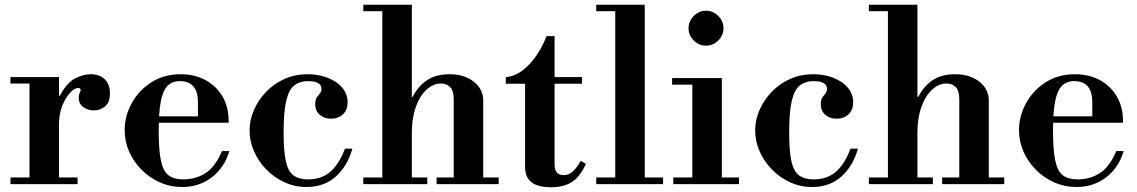

<svg xmlns="http://www.w3.org/2000/svg" viewBox="-20 -774 4781 807"><path d="M24 0V-28H104V-423H24V-450H228V-372H232Q261 -427 296 -444.5Q331 -462 359 -462Q398 -462 420 -441Q442 -420 442 -381Q442 -344 422 -327Q402 -310 374 -310Q350 -310 330.5 -323.5Q311 -337 311 -364Q311 -377 315 -383.5Q319 -390 319 -395Q319 -399 317 -401.5Q315 -404 307 -404Q293 -404 274 -383.5Q255 -363 241.5 -328.5Q228 -294 228 -253V-28H306V0Z M746 12Q696 12 652 -7.5Q608 -27 574.5 -61Q541 -95 522.5 -137.5Q504 -180 504 -227Q504 -286 533.5 -340Q563 -394 616 -428Q669 -462 740 -462Q797 -462 842.5 -438Q888 -414 914.5 -369.5Q941 -325 941 -266V-258H604V-285H812V-344Q812 -433 736 -433Q704 -433 684.5 -413.5Q665 -394 656 -348.5Q647 -303 647 -224Q647 -143 656.5 -98.5Q666 -54 688.5 -37Q711 -20 750 -20Q803 -20 844 -46.5Q885 -73 913 -139H944Q923 -69 870 -28.5Q817 12 746 12Z M1268 12Q1219 12 1175.5 -8Q1132 -28 1099 -62Q1066 -96 1047.5 -138.5Q1029 -181 1029 -226Q1029 -270 1047.5 -312Q1066 -354 1098.5 -388Q1131 -422 1175.5 -442Q1220 -462 1273 -462Q1319 -462 1357.5 -447Q1396 -432 1418.5 -405.5Q1441 -379 1441 -344Q1441 -312 1421.5 -293.5Q1402 -275 1371 -275Q1344 -275 1324.5 -291Q1305 -307 1305 -336Q1305 -355 1311.5 -364.5Q1318 -374 1324.5 -381.5Q1331 -389 1331 -401Q1331 -417 1316.5 -425Q1302 -433 1274 -433Q1241 -433 1218 -416Q1195 -399 1183.5 -352.5Q1172 -306 1172 -217Q1172 -139 1181.5 -96Q1191 -53 1214 -36.5Q1237 -20 1275 -20Q1329 -20 1366 -50Q1403 -80 1430 -149H1461Q1441 -77 1392 -32.5Q1343 12 1268 12Z M1887 -15V-356Q1887 -392 1872.5 -407.5Q1858 -423 1833 -423Q1800 -423 1771.5 -396Q1743 -369 1727 -322.5Q1711 -276 1711 -217L1691 -367H1715Q1736 -410 1773.5 -436Q1811 -462 1869 -462Q1932 -462 1971.5 -430.5Q2011 -399 2011 -353V-15ZM1507 0V-28H1776V0ZM1815 0V-28H2076V0ZM1587 -15V-738H1711V-15ZM1507 -727V-754H1711V-727Z M2296 13Q2240 13 2213.5 -8.5Q2187 -30 2187 -71V-422H2106V-450Q2143 -453 2175 -477Q2207 -501 2233.5 -539Q2260 -577 2277 -622H2311V-450H2426V-422H2311V-83Q2311 -38 2349 -38Q2369 -38 2385.5 -51.5Q2402 -65 2421 -98L2443 -85Q2417 -30 2383 -8.5Q2349 13 2296 13Z M2566 -15V-738H2690V-15ZM2486 0V-28H2767V0ZM2486 -727V-754H2690V-727Z M2890 -15V-430H3014V-15ZM2810 0V-28H3086V0ZM2805 -418V-446H3014V-418ZM2947 -582Q2918 -582 2896 -604Q2874 -626 2874 -655Q2874 -685 2896 -707Q2918 -729 2947 -729Q2977 -729 2999 -707Q3021 -685 3021 -655Q3021 -626 2999 -604Q2977 -582 2947 -582Z M3393 12Q3344 12 3300.5 -8Q3257 -28 3224 -62Q3191 -96 3172.5 -138.5Q3154 -181 3154 -226Q3154 -270 3172.5 -312Q3191 -354 3223.5 -388Q3256 -422 3300.5 -442Q3345 -462 3398 -462Q3444 -462 3482.5 -447Q3521 -432 3543.5 -405.5Q3566 -379 3566 -344Q3566 -312 3546.5 -293.5Q3527 -275 3496 -275Q3469 -275 3449.5 -291Q3430 -307 3430 -336Q3430 -355 3436.5 -364.5Q3443 -374 3449.5 -381.5Q3456 -389 3456 -401Q3456 -417 3441.5 -425Q3427 -433 3399 -433Q3366 -433 3343 -416Q3320 -399 3308.5 -352.5Q3297 -306 3297 -217Q3297 -139 3306.5 -96Q3316 -53 3339 -36.5Q3362 -20 3400 -20Q3454 -20 3491 -50Q3528 -80 3555 -149H3586Q3566 -77 3517 -32.5Q3468 12 3393 12Z M4012 -15V-356Q4012 -392 3997.5 -407.5Q3983 -423 3958 -423Q3925 -423 3896.5 -396Q3868 -369 3852 -322.5Q3836 -276 3836 -217L3816 -367H3840Q3861 -410 3898.5 -436Q3936 -462 3994 -462Q4057 -462 4096.5 -430.5Q4136 -399 4136 -353V-15ZM3632 0V-28H3901V0ZM3940 0V-28H4201V0ZM3712 -15V-738H3836V-15ZM3632 -727V-754H3836V-727Z M4505 12Q4455 12 4411 -7.5Q4367 -27 4333.5 -61Q4300 -95 4281.5 -137.5Q4263 -180 4263 -227Q4263 -286 4292.5 -340Q4322 -394 4375 -428Q4428 -462 4499 -462Q4556 -462 4601.5 -438Q4647 -414 4673.5 -369.5Q4700 -325 4700 -266V-258H4363V-285H4571V-344Q4571 -433 4495 -433Q4463 -433 4443.5 -413.5Q4424 -394 4415 -348.5Q4406 -303 4406 -224Q4406 -143 4415.5 -98.5Q4425 -54 4447.5 -37Q4470 -20 4509 -20Q4562 -20 4603 -46.5Q4644 -73 4672 -139H4703Q4682 -69 4629 -28.5Q4576 12 4505 12Z"/></svg>

Font: Libre Bodoni Medium
Style: Regular
Weight: 500
Designer: Pablo Impallari, Rodrigo Fuenzalida
Foundry: Impallari Type
Version: Version 2.005;gftools[0.9.23]